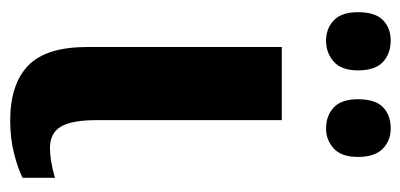

<svg xmlns="http://www.w3.org/2000/svg" viewBox="-230 -566 805 386"><g transform="rotate(90 173.0 -372.5)"><path d="M74 -145V-536H221V-164Q221 -114 234 -92Q247 -70 277 -70Q303 -70 337 -80V-15Q320 -6 289 2Q258 10 222 10Q149 10 111.5 -26Q74 -62 74 -145ZM4 -689Q4 -724 20 -739.5Q36 -755 61 -755Q87 -755 104 -739.5Q121 -724 121 -689Q121 -656 103.5 -640.5Q86 -625 61 -625Q37 -625 20.5 -640.5Q4 -656 4 -689ZM179 -689Q179 -724 195 -739.5Q211 -755 238 -755Q262 -755 278.5 -739Q295 -723 295 -689Q295 -656 278 -640.5Q261 -625 238 -625Q212 -625 195.5 -640.5Q179 -656 179 -689Z"/></g></svg>

Font: Noto Serif CondExtraBold
Style: Regular
Weight: 800
Width: 3
Designer: Monotype Design Team
Foundry: Monotype Imaging Inc.
Version: Version 1.001